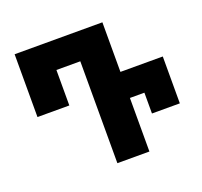

<svg xmlns="http://www.w3.org/2000/svg" viewBox="-124 -855 1050 997"><g transform="rotate(-20 401.5 -357.0)"><path d="M361 0H538V-296H618V-181H772V-440H538V-714H53V-367H229V-563H361Z"/></g></svg>

Font: Noto Sans Georgian Condensed Black
Style: Regular
Weight: 900
Width: 3
Designer: Monotype Design Team, Akaki Razmadze
Foundry: Google LLC
Version: Version 2.005